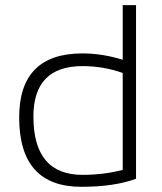

<svg xmlns="http://www.w3.org/2000/svg" viewBox="-20 -718 621 738"><path d="M451.7 -437.5Q377.4 -463.9 297.4 -463.9Q108.4 -463.9 108.4 -270Q108.4 -45.9 297.4 -45.9Q377.4 -45.9 451.7 -64.9ZM502.9 -30.8Q419.4 0 292.5 0Q53.7 0 53.7 -266.6Q53.7 -512.7 296.9 -512.7Q373 -512.7 451.7 -488.3V-698.2H502.9Z"/></svg>

Font: Sansation Light
Style: Light
Weight: 300
Designer: Bernd Montag
Version: Version 1.301